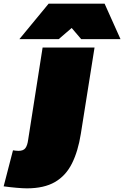

<svg xmlns="http://www.w3.org/2000/svg" viewBox="-99 -810 679 1050"><path d="M418 -550 343 -78Q328 17 294.5 84Q261 151 201.5 185.5Q142 220 48 220Q27 220 -8 217Q-43 214 -79 209L-28 12Q-22 13 -13 14Q-4 15 2 15Q29 15 40 0Q51 -15 55 -46L134 -550ZM7 -596 167 -790H473L560 -596H345L293 -657L222 -596Z"/></svg>

Font: Georama ExtraExtended Black
Style: Italic
Weight: 900
Width: 8
Italic angle: -9°
Designer: Jean-Baptiste Levee
Foundry: Production Type
Version: Version 1.000